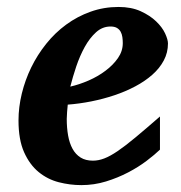

<svg xmlns="http://www.w3.org/2000/svg" viewBox="-20 -520 520 552"><path d="M333 -396Q333 -404.8 331.8 -413.3Q330.6 -421.9 326.9 -428.7Q323.2 -435.5 316.2 -439.7Q309.1 -443.8 297.9 -443.8Q274.4 -443.8 256.1 -427.2Q237.8 -410.6 223.6 -385Q209.5 -359.4 199.2 -328.9Q189 -298.3 182.1 -271Q208 -276.9 234.9 -288.6Q261.7 -300.3 283.4 -316.7Q305.2 -333 319.1 -353Q333 -373 333 -396ZM462.9 -395Q462.9 -368.7 450.9 -346.2Q439 -323.7 418 -305.2Q397 -286.6 368.9 -271.7Q340.8 -256.8 308.8 -246.1Q276.9 -235.4 242.4 -228.5Q208 -221.7 174.8 -219.2Q173.8 -210 172.9 -198.2Q171.9 -186.5 171.9 -178.2Q171.9 -152.3 175.8 -130.4Q179.7 -108.4 188.5 -92.3Q197.3 -76.2 211.7 -67.1Q226.1 -58.1 247.1 -58.1Q263.2 -58.1 279.8 -64.5Q296.4 -70.8 318.4 -85.7Q340.3 -100.6 369.6 -125Q398.9 -149.4 439.9 -185.1V-89.8Q425.3 -75.7 401.9 -57.9Q378.4 -40 348.6 -24.4Q318.8 -8.8 284.7 1.7Q250.5 12.2 213.9 12.2Q181.2 12.2 148.9 3.9Q116.7 -4.4 91.1 -25.4Q65.4 -46.4 49.3 -82.3Q33.2 -118.2 33.2 -173.8Q33.2 -211.9 42.7 -251Q52.2 -290 69.8 -326.2Q87.4 -362.3 112.8 -394Q138.2 -425.8 170.2 -449.2Q202.1 -472.7 240.2 -486.3Q278.3 -500 320.8 -500Q357.4 -500 384.3 -487.8Q411.1 -475.6 428.7 -458.7Q446.3 -441.9 454.6 -424.1Q462.9 -406.2 462.9 -395Z"/></svg>

Font: Charis SIL Am
Style: Bold Italic
Weight: 700
Italic angle: -11°
Foundry: SIL International
Version: Version 5.000